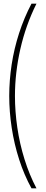

<svg xmlns="http://www.w3.org/2000/svg" viewBox="-20 -820 248 1040"><path d="M150.5 200Q111 128.5 84 44.8Q57 -39 43.5 -127.2Q30 -215.5 30 -300.5Q30 -384.5 43.2 -470.8Q56.5 -557 83.5 -640.5Q110.5 -724 150.5 -800H177.5Q119.5 -683.5 90.2 -554.5Q61 -425.5 61 -300Q61 -216.5 73.8 -129Q86.5 -41.5 112.8 42.8Q139 127 177.5 200Z"/></svg>

Font: Big Shoulders Stencil Display ExtraLight
Style: Regular
Weight: 250
Designer: Patric King
Foundry: XO Type Co
Version: Version 2.001